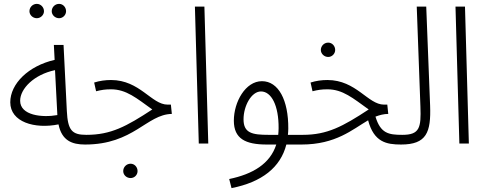

<svg xmlns="http://www.w3.org/2000/svg" viewBox="-20 -741 2512 991"><path d="M285 -647C305 -647 321 -664 321 -683C321 -704 305 -721 285 -721C264 -721 247 -704 247 -683C247 -664 264 -647 285 -647ZM170 -647C190 -647 207 -664 207 -683C207 -704 190 -721 170 -721C149 -721 132 -704 132 -683C132 -664 149 -647 170 -647Z M419 5C442 5 453 -6 453 -21C453 -36 444 -45 425 -45C351 -45 330 -69 325 -168L308 -509H258L262 -432C127 -401 33 -309 33 -213C33 -111 159 -74 282 -99C299 -15 352 5 419 5ZM84 -221C84 -283 155 -356 264 -379L276 -148V-147C198 -133 84 -145 84 -221Z M654 178C674 178 690 162 690 142C690 121 674 104 654 104C633 104 616 121 616 142C616 162 633 178 654 178Z M419 5C670 5 737 -151 867 -153L862 -201H845C762 -201 702 -328 553 -328C524 -328 494 -324 466 -315L476 -270C504 -277 523 -280 553 -280C632 -280 685 -234 766 -176C632 -88 552 -45 426 -45Z M1006 0H1055L1035 -707H986Z M1175 230C1332 199 1428 123 1458 5H1537C1556 5 1570 -3 1570 -21C1570 -38 1560 -45 1543 -45H1466C1467 -55 1468 -66 1468 -77C1469 -225 1417 -322 1332 -322C1247 -322 1187 -215 1187 -118C1187 -25 1247 5 1357 5H1406C1374 105 1284 158 1163 183ZM1366 -45C1282 -45 1237 -54 1237 -125C1237 -195 1278 -269 1327 -269C1381 -269 1419 -196 1418 -79C1418 -67 1417 -55 1416 -45Z M1674 -447C1694 -447 1710 -464 1710 -483C1710 -504 1694 -521 1674 -521C1653 -521 1636 -504 1636 -483C1636 -464 1653 -447 1674 -447Z M1536 5C1714 5 1799 -73 1880 -120C1910 -7 1975 5 2050 5C2074 5 2084 -7 2084 -21C2084 -34 2076 -45 2056 -45C1985 -45 1944 -53 1918 -139C1939 -147 1961 -153 1984 -153L1979 -201H1962C1879 -201 1819 -328 1670 -328C1641 -328 1611 -324 1583 -315L1593 -270C1621 -277 1640 -280 1670 -280C1749 -280 1802 -234 1883 -176C1749 -88 1669 -45 1543 -45Z M2050 5C2182 5 2205 -58 2200 -196L2180 -707H2131L2150 -190C2154 -82 2146 -45 2057 -45Z M2351 0H2400L2380 -707H2331Z"/></svg>

Font: Noto Sans Arabic Cond Light
Style: Regular
Weight: 300
Width: 3
Designer: Monotype Design Team, Nadine Chahine, Nizar Qandah and Khaled Hosny
Foundry: Monotype Imaging Inc.
Version: Version 2.012